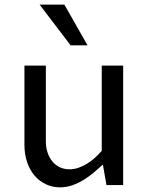

<svg xmlns="http://www.w3.org/2000/svg" viewBox="-20 -802 640 832"><path d="M85.9 -517.6H178.7V-189.5Q178.7 -162.6 186.3 -140.4Q193.8 -118.2 207.3 -102.1Q220.7 -85.9 239.5 -77.1Q258.3 -68.4 281.2 -68.4Q301.3 -68.4 320.6 -75.2Q339.8 -82 357.7 -93Q375.5 -104 391.4 -118.4Q407.2 -132.8 420.9 -148.4V-517.6H513.7V0H441.4L425.8 -88.9Q407.7 -72.3 387.2 -54.9Q366.7 -37.6 343.5 -23.2Q320.3 -8.8 294.4 0.5Q268.6 9.8 240.2 9.8Q207 9.8 179 -3.4Q150.9 -16.6 130.1 -40.8Q109.4 -64.9 97.7 -98.9Q85.9 -132.8 85.9 -173.8ZM286.1 -605.5 151.4 -782.2H258.8L359.4 -605.5Z"/></svg>

Font: Proza Libre
Style: Regular
Weight: 400
Designer: Jasper de Waard
Foundry: Jasper de Waard
Version: Version 1.000; ttfautohint (v1.4.1.8-43bc)